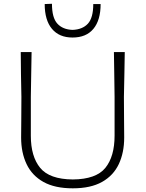

<svg xmlns="http://www.w3.org/2000/svg" viewBox="-20 -989 772 1018"><path d="M366 9.5Q271 9.5 210.5 -24.2Q150 -58 121 -118.8Q92 -179.5 92 -260Q92 -292.5 92.8 -351.5Q93.5 -410.5 93.5 -475Q92 -540.5 91.2 -596.5Q90.5 -652.5 90 -713H147.5Q146.5 -652.5 145.5 -596.8Q144.5 -541 143.5 -475V-269Q143.5 -159.5 193 -99Q242.5 -38.5 366 -37.5Q489.5 -38.5 538.5 -98.8Q587.5 -159 587.5 -270V-475Q586.5 -541 585.8 -596.8Q585 -652.5 584 -713H641.5Q640.5 -652.5 639.5 -596.8Q638.5 -541 637 -475Q637 -410.5 637.8 -351.5Q638.5 -292.5 638.5 -260Q638.5 -179.5 609.8 -118.8Q581 -58 520.8 -24.2Q460.5 9.5 366 9.5ZM364.5 -790Q294 -790 255.5 -836Q217 -882 217 -967.5L255.5 -969Q255.5 -895 284 -863.8Q312.5 -832.5 364.5 -830.5Q417.5 -832.5 446 -863.5Q474.5 -894.5 474.5 -967.5H513.5Q513.5 -882 475.2 -836Q437 -790 364.5 -790Z"/></svg>

Font: Commissioner Loud ExtraLight
Style: Regular
Weight: 200
Designer: Kostas Bartsokas
Foundry: Kostas Bartsokas
Version: Version 1.000; ttfautohint (v1.8.3)